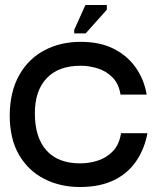

<svg xmlns="http://www.w3.org/2000/svg" viewBox="-20 -741 642 771"><path d="M301 10Q222 10 158 -22.5Q94 -55 56.5 -119Q19 -183 19 -279Q20 -373 57 -439Q94 -505 158.5 -539Q223 -573 304 -573Q382 -573 437 -545Q492 -517 525.5 -469Q559 -421 569 -361H464Q457 -405 431.5 -430.5Q406 -456 372 -466.5Q338 -477 304 -477Q215 -477 167.5 -427Q120 -377 120 -286Q120 -189 166.5 -137Q213 -85 302 -85Q339 -85 374 -96.5Q409 -108 434 -134.5Q459 -161 466 -206H572Q561 -145 528 -95.5Q495 -46 438.5 -18Q382 10 301 10ZM324 -607H278V-621L323 -721H409V-702Z"/></svg>

Font: Darker Grotesque Light
Style: Bold
Weight: 700
Version: Version 1.000;gftools[0.9.28]